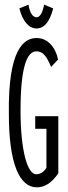

<svg xmlns="http://www.w3.org/2000/svg" viewBox="-20 -793 290 823"><path d="M169 -773C163 -740 152 -719 137 -719C122 -719 109 -733 102 -773L63 -757C78 -698 106 -671 137 -671C168 -671 193 -698 208 -757ZM138 10C170 10 200 -7 230 -50V-295H131V-241H179V-74C167 -54 151 -46 135 -46C98 -46 68 -146 68 -319C68 -510 97 -573 136 -573C166 -573 181 -549 199 -506L229 -538C218 -590 185 -630 137 -630C82 -630 14 -582 18 -304C18 -90 64 10 138 10Z"/></svg>

Font: Inconsolata UltraCondensed Thin
Style: Regular
Weight: 100
Width: 1
Monospace: yes
Designer: Raph Levien, Cyreal, Brenton Simpson
Foundry: Raph Levien, Cyreal, Google
Version: Version 3.100